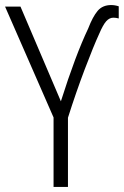

<svg xmlns="http://www.w3.org/2000/svg" viewBox="-20 -740 490 760"><path d="M329 -627Q347 -674 366.5 -697Q386 -720 420 -720Q435 -720 450 -715V-667Q439 -670 429 -670Q413 -670 400.5 -656Q388 -642 373 -607Q350 -557 315.5 -466Q281 -375 249 -274V0H192V-275L0 -714H61L221 -339Q279 -522 329 -627Z"/></svg>

Font: Noto Sans UI NarrowLight
Style: Regular
Weight: 300
Width: 4
Designer: Monotype Design Team
Foundry: Monotype Imaging Inc.
Version: Version 1.001